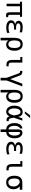

<svg xmlns="http://www.w3.org/2000/svg" viewBox="2779 -3636 1065 6663"><g transform="rotate(90 3311.5 -304.5)"><path d="M577.1 6.8V-58.1L575.2 -57.6H573.2H570.3Q570.8 -57.6 563 -56.6Q552.2 -55.2 543 -55.2Q518.1 -55.2 506.3 -70.8Q499.5 -79.1 496.8 -91.1Q494.1 -103 494.1 -121.1V-464.8H563V-537.1H39.1V-464.8H108.9V0H196.8V-464.8H405.8V-130.9Q405.8 -85.9 411.4 -57.6Q417 -29.3 428.2 -13.2Q450.7 19 506.3 19Q524.4 19 543.2 15.9Q562 12.7 577.1 6.8Z M1121.6 -16.6V-101.1Q1043.9 -67.4 947.3 -67.4Q863.3 -67.4 818.6 -92.8Q773.9 -118.2 773.9 -163.1Q773.9 -207.5 814.9 -233.4Q856.4 -259.8 929.2 -259.8H1006.8V-330.1H925.8Q860.8 -330.1 825.2 -350.6Q789.6 -371.1 789.6 -405.3Q789.6 -439.9 826.4 -460.2Q863.3 -480.5 931.2 -480.5Q1002.9 -480.5 1101.6 -455.1V-536.6Q999 -560.1 921.9 -560.1Q819.3 -560.1 759.8 -521.5Q730.5 -502.4 715.3 -476.3Q700.2 -450.2 700.2 -418Q700.2 -371.1 731.4 -339.8Q762.7 -308.6 821.3 -296.4Q755.9 -284.2 721.7 -250Q684.6 -213.9 684.6 -156.7Q684.6 -118.2 701.7 -87.2Q718.8 -56.2 752 -34.7Q819.8 10.7 940.4 10.7Q985.4 10.7 1029.3 3.9Q1073.2 -2.9 1121.6 -16.6Z M1382.3 208V-68.8Q1426.8 14.2 1529.3 14.2Q1577.6 14.2 1616.7 -5.4Q1655.8 -24.9 1683.6 -62Q1711.4 -99.1 1725.8 -152.8Q1740.2 -206.5 1740.2 -274.4Q1740.2 -409.2 1683.6 -483.4Q1655.3 -521 1612.3 -540.5Q1569.3 -560.1 1513.2 -560.1Q1406.7 -560.1 1351.1 -489.3Q1292 -413.6 1292 -263.7V208ZM1382.3 -272.9Q1382.3 -377.4 1415.8 -430.7Q1449.2 -483.9 1515.1 -483.9Q1646 -483.9 1646 -272.9Q1646 -62 1515.1 -62Q1449.2 -62 1415.8 -115.2Q1382.3 -168.5 1382.3 -272.9Z M2282.2 3.9V-72.3H2238.8Q2211.4 -72.3 2195.1 -77.4Q2178.7 -82.5 2168.9 -95.2Q2159.2 -107.9 2155.5 -130.1Q2151.9 -152.3 2151.9 -189V-546.9H1957.5V-477.1H2060.1V-194.3Q2060.1 -143.6 2070.1 -105Q2080.1 -66.4 2100.1 -43Q2140.1 3.9 2228 3.9Z M2772.5 208V0L2978 -546.9H2884.8L2725.6 -126.5L2601.1 -460.9Q2569.3 -546.9 2474.6 -546.9H2440.4V-469.7H2464.4Q2510.3 -469.7 2532.2 -408.2L2679.7 0V208Z M3188.5 208V-68.8Q3232.9 14.2 3335.4 14.2Q3383.8 14.2 3422.9 -5.4Q3461.9 -24.9 3489.7 -62Q3517.6 -99.1 3532 -152.8Q3546.4 -206.5 3546.4 -274.4Q3546.4 -409.2 3489.7 -483.4Q3461.4 -521 3418.5 -540.5Q3375.5 -560.1 3319.3 -560.1Q3212.9 -560.1 3157.2 -489.3Q3098.1 -413.6 3098.1 -263.7V208ZM3188.5 -272.9Q3188.5 -377.4 3221.9 -430.7Q3255.4 -483.9 3321.3 -483.9Q3452.1 -483.9 3452.1 -272.9Q3452.1 -62 3321.3 -62Q3255.4 -62 3221.9 -115.2Q3188.5 -168.5 3188.5 -272.9Z M3919.4 -633.3 4078.1 -816.9H3981.4L3844.2 -633.3ZM3960 -20Q3977.1 -34.7 3990.2 -55.4Q4003.4 -76.2 4015.6 -104.5Q4024.9 -59.1 4054.7 -30.8Q4086.4 0 4130.9 0H4184.6V-76.2H4141.6Q4127 -76.2 4107.4 -98.1Q4098.6 -107.9 4092.5 -120.1Q4086.4 -132.3 4084.5 -143.6L4064.9 -250.5L4165 -546.9H4085L4036.6 -403.8Q4022.5 -481 3978 -520.5Q3933.6 -559.1 3866.2 -559.1Q3821.3 -559.1 3781.7 -541.5Q3742.2 -523.9 3712.4 -489.3Q3681.2 -452.6 3663.8 -397.5Q3646.5 -342.3 3646.5 -269.5Q3646.5 -203.1 3661.1 -150.9Q3675.8 -98.6 3704.1 -62Q3731.9 -25.4 3771.5 -6.6Q3811 12.2 3860.4 12.2Q3922.4 12.2 3960 -20ZM3778.3 -113.8Q3761.2 -140.6 3751.2 -179.4Q3741.2 -218.3 3741.2 -267.1Q3741.2 -314.9 3750.7 -356.9Q3760.3 -398.9 3778.8 -429.2Q3795.9 -456.5 3817.6 -470.2Q3839.4 -483.9 3863.8 -483.9Q3898.9 -483.9 3924.8 -457.5Q3954.1 -426.8 3964.8 -367.2L3986.3 -254.4L3956.5 -166Q3939 -114.3 3914.3 -88.1Q3889.6 -62 3858.4 -62Q3836.4 -62 3815.4 -75.2Q3794.4 -88.4 3778.3 -113.8Z M4560.1 208V11.7Q4607.4 11.7 4647.7 -7.1Q4688 -25.9 4716.8 -62Q4747.1 -99.1 4763.2 -153.1Q4779.3 -207 4779.3 -275.9Q4779.3 -344.2 4763.4 -396.7Q4747.6 -449.2 4719.2 -484.4Q4692.9 -517.1 4658.4 -533.9Q4624 -550.8 4586.9 -550.8Q4530.8 -550.8 4500.7 -513.7Q4470.7 -476.6 4470.7 -403.3V-67.9Q4445.3 -67.9 4423.1 -80.3Q4400.9 -92.8 4383.8 -117.7Q4346.2 -172.9 4346.2 -272Q4346.2 -320.3 4355.5 -356.9Q4365.2 -396 4387.2 -427.7Q4409.2 -459.5 4439 -471.2V-550.8Q4356 -537.1 4307.6 -478Q4251.5 -408.2 4251.5 -278.3Q4251.5 -209 4267.3 -154.5Q4283.2 -100.1 4312.5 -63Q4341.3 -25.9 4381.8 -6.8Q4422.4 12.2 4470.7 12.2V208ZM4568.4 -456.5Q4576.7 -474.1 4588.9 -474.1Q4600.1 -474.1 4616.5 -462.4Q4632.8 -450.7 4647 -430.2Q4665 -404.3 4674.8 -367.4Q4684.6 -330.6 4684.6 -278.3Q4684.6 -223.6 4674.1 -183.1Q4663.6 -142.6 4645 -116.2Q4627.9 -92.3 4605.7 -80.3Q4583.5 -68.4 4560.1 -68.4V-403.3Q4560.1 -437.5 4568.4 -456.5Z M5335.9 -16.6V-101.1Q5258.3 -67.4 5161.6 -67.4Q5077.6 -67.4 5033 -92.8Q4988.3 -118.2 4988.3 -163.1Q4988.3 -207.5 5029.3 -233.4Q5070.8 -259.8 5143.6 -259.8H5221.2V-330.1H5140.1Q5075.2 -330.1 5039.6 -350.6Q5003.9 -371.1 5003.9 -405.3Q5003.9 -439.9 5040.8 -460.2Q5077.6 -480.5 5145.5 -480.5Q5217.3 -480.5 5315.9 -455.1V-536.6Q5213.4 -560.1 5136.2 -560.1Q5033.7 -560.1 4974.1 -521.5Q4944.8 -502.4 4929.7 -476.3Q4914.6 -450.2 4914.6 -418Q4914.6 -371.1 4945.8 -339.8Q4977.1 -308.6 5035.6 -296.4Q4970.2 -284.2 4936 -250Q4898.9 -213.9 4898.9 -156.7Q4898.9 -118.2 4916 -87.2Q4933.1 -56.2 4966.3 -34.7Q5034.2 10.7 5154.8 10.7Q5199.7 10.7 5243.7 3.9Q5287.6 -2.9 5335.9 -16.6Z M5894.5 3.9V-72.3H5851.1Q5823.7 -72.3 5807.4 -77.4Q5791 -82.5 5781.2 -95.2Q5771.5 -107.9 5767.8 -130.1Q5764.2 -152.3 5764.2 -189V-546.9H5569.8V-477.1H5672.4V-194.3Q5672.4 -143.6 5682.4 -105Q5692.4 -66.4 5712.4 -43Q5752.4 3.9 5840.3 3.9Z M6482.9 -57.6Q6513.7 -91.3 6530.3 -138.4Q6546.9 -185.5 6546.9 -240.7Q6546.9 -377.9 6446.3 -457H6564V-546.9H6312.5Q6196.8 -546.9 6136.7 -474.6Q6078.6 -404.8 6078.6 -270.5Q6078.6 -133.8 6139.6 -59.1Q6168.9 -22.9 6211.4 -4.4Q6253.9 14.2 6308.1 14.2Q6362.8 14.2 6407.2 -4.4Q6451.7 -22.9 6482.9 -57.6ZM6173.8 -273.4Q6173.8 -374 6208.5 -417Q6225.1 -437.5 6250 -447Q6274.9 -456.5 6309.1 -456.5Q6338.4 -447.3 6367.7 -424.8Q6451.7 -361.8 6451.7 -243.2Q6451.7 -204.6 6442.9 -171.9Q6434.1 -139.2 6416.5 -114.7Q6397.9 -89.4 6371.3 -75.7Q6344.7 -62 6310.5 -62Q6243.2 -62 6208.5 -115.2Q6173.8 -168.5 6173.8 -273.4Z"/></g></svg>

Font: Hack Dev
Style: Regular
Weight: 400
Designer: Christopher Simpkins
Foundry: Christopher Simpkins
Version: Version 2.0315